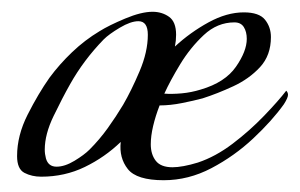

<svg xmlns="http://www.w3.org/2000/svg" viewBox="-20 -298 509 326"><path d="M258 8Q212 8 197 -11Q182 -30 185 -57Q158 -31 124 -14.5Q90 2 50 2Q34 2 21.5 -4.5Q9 -11 9 -33Q9 -68 27 -103.5Q45 -139 64 -166Q81 -189 102.5 -209.5Q124 -230 149 -245Q165 -255 192.5 -266.5Q220 -278 239 -278Q255 -278 267 -269.5Q279 -261 279 -239Q279 -234 278.5 -229Q278 -224 277 -219Q303 -243 334 -260Q365 -277 394 -277Q420 -277 430 -264.5Q440 -252 440 -235Q440 -204 421.5 -184Q403 -164 376 -151.5Q349 -139 324 -131Q309 -127 289 -123Q269 -119 251 -119Q244 -101 240 -84Q236 -67 236 -53Q236 -36 244.5 -25Q253 -14 273 -14Q281 -14 292 -16Q303 -18 316 -22Q346 -32 375 -54Q404 -76 428.5 -101.5Q453 -127 466 -144Q469 -141 469 -137Q469 -132 462 -121Q442 -93 410 -63Q378 -33 339 -12.5Q300 8 258 8ZM76 -15Q90 -15 106.5 -25Q123 -35 132 -44Q149 -61 163 -80.5Q177 -100 189 -120Q203 -144 217 -177Q231 -210 231 -239Q231 -262 215 -262Q202 -262 183.5 -251Q165 -240 156 -231Q122 -196 99 -155Q86 -132 71 -101Q56 -70 56 -44Q56 -40 56.5 -36.5Q57 -33 58 -29Q62 -15 76 -15ZM259 -139Q272 -138 288.5 -139.5Q305 -141 321 -146Q362 -158 380.5 -184.5Q399 -211 399 -232Q399 -244 394 -252Q389 -260 378 -260Q349 -260 326 -238.5Q303 -217 286 -189Q269 -161 259 -139Z"/></svg>

Font: Italianno
Style: Regular
Weight: 400
Designer: Robert E. Leuschke
Foundry: Robert E. Leuschke
Version: Version 1.100; ttfautohint (v1.8.3)